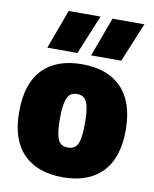

<svg xmlns="http://www.w3.org/2000/svg" viewBox="-90 -876 764 954"><g transform="rotate(10 292.0 -398.5)"><path d="M23 -272Q23 -414.5 92.2 -486.8Q161.5 -559 292 -559Q421.5 -559 491 -486Q560.5 -413 560.5 -273.5Q560.5 -133 490.5 -61Q420.5 11 292 11Q163.5 11 93.2 -60.8Q23 -132.5 23 -272ZM355 -272Q355 -326.5 348 -356.5Q341 -386.5 327.5 -397.8Q314 -409 292 -409Q270 -409 256.5 -397.8Q243 -386.5 235.8 -357Q228.5 -327.5 228.5 -273.5Q228.5 -219.5 235.2 -190.2Q242 -161 255.8 -150Q269.5 -139 292 -139Q314.5 -139 328 -150Q341.5 -161 348.2 -189.8Q355 -218.5 355 -272ZM105.5 -610 178.5 -808H339.5L257.5 -610ZM326.5 -610 399.5 -808H560.5L478.5 -610Z"/></g></svg>

Font: Encode Sans SemiCondensed Black
Style: Regular
Weight: 900
Width: 4
Designer: Multiple Designers
Foundry: Impallari Type
Version: Version 2.000